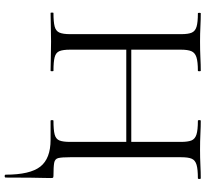

<svg xmlns="http://www.w3.org/2000/svg" viewBox="-48 -616 856 799"><g transform="rotate(90 379.5 -217.0)"><path d="M152.2 -315V-335.8H598.8V-315ZM122.6 -81V-544Q122.6 -573 116.3 -587.5Q110 -602 91.5 -607.5Q73 -613 36 -613Q33.8 -613 33.8 -619Q33.8 -625 36 -625Q60.4 -625 90.6 -623.5Q120.8 -622 153.6 -622Q190.8 -622 220.9 -623.5Q251.1 -625 275 -625Q277 -625 277 -619Q277 -613 275 -613Q237.5 -613 218.8 -607Q200 -601 193.6 -586Q187.2 -571 187.2 -542V-81Q187.2 -52 193.2 -37Q199.2 -22 218.4 -17Q237.6 -12 275 -12Q277 -12 277 -6Q277 0 275 0Q250.1 0 220.4 -1Q190.8 -2 153.6 -2Q120.8 -2 90 -1Q59.2 0 34.8 0Q32.8 0 32.8 -6Q32.8 -12 34.8 -12Q72 -12 90.9 -17Q109.8 -22 116.2 -37Q122.6 -52 122.6 -81ZM562 0H483.2Q480.2 0 480.2 -6Q480.2 -12 483.2 -12Q521.7 -12 540.4 -17Q559.2 -22 565.1 -37Q571 -52 571 -81V-542Q571 -571 565.1 -586Q559.2 -601 540.4 -607Q521.7 -613 483.2 -613Q480.2 -613 480.2 -619Q480.2 -625 483.2 -625Q506.8 -625 537.1 -623.5Q567.4 -622 603.8 -622Q636.6 -622 667.7 -623.5Q698.8 -625 722.4 -625Q725.4 -625 725.4 -619Q725.4 -613 722.4 -613Q685.4 -613 666.4 -607.5Q647.5 -602 641.1 -587.5Q634.8 -573 634.8 -544V-81Q634.8 -47 638.2 -32.5Q641.5 -18 657.9 -15Q674.2 -12 710.8 -12Q719 -12 720.2 -10Q721.4 -8 721.4 0Q721.4 13.8 720.9 31.4Q720.4 49 719.9 84.3Q719.4 119.6 719.4 187Q719.4 191 713.4 191Q707.4 191 707.4 187Q707.4 85.4 673.8 42.7Q640.2 0 562 0Z"/></g></svg>

Font: Cormorant Infant Light
Style: Regular
Weight: 300
Designer: Christian Thalmann (Catharsis Fonts)
Foundry: Catharsis Fonts
Version: Version 4.001